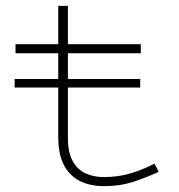

<svg xmlns="http://www.w3.org/2000/svg" viewBox="-20 -622 611 656"><path d="M30 -323V-352H459V-323ZM335 14Q290 14 255 -2.5Q220 -19 199.5 -56Q179 -93 179 -154V-602H212V-152Q212 -100 229 -70.5Q246 -41 274 -29Q302 -17 334 -17Q387 -17 430.5 -31Q474 -45 508 -63L522 -35Q486 -18 439 -2Q392 14 335 14ZM33 -440V-471H461V-440Z"/></svg>

Font: BioRhyme SemiExpanded ExtraLight
Style: Regular
Weight: 250
Width: 6
Designer: Aoife Mooney
Foundry: Aoife Mooney Type
Version: Version 1.600;gftools[0.9.33]